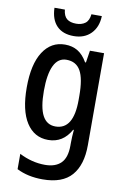

<svg xmlns="http://www.w3.org/2000/svg" viewBox="-105 -810 727 1110"><g transform="rotate(10 258.5 -254.5)"><path d="M220 -550Q263 -550 295 -530.5Q327 -511 351 -469H356L367 -540H450V0Q450 116 396 178Q342 240 226 240Q139 240 74 207V117Q148 155 225 155Q286 155 318.5 123Q351 91 351 20V5Q351 -11 352 -32.5Q353 -54 355 -73H351Q305 10 218 10Q136 10 90 -61.5Q44 -133 44 -268Q44 -404 91 -477Q138 -550 220 -550ZM243 -465Q194 -465 169.5 -414Q145 -363 145 -266Q145 -168 170 -121Q195 -74 246 -74Q352 -74 352 -247V-272Q352 -373 326 -419Q300 -465 243 -465ZM400 -749Q398 -684 360 -645.5Q322 -607 259 -607Q195 -607 159.5 -643.5Q124 -680 122 -749H183Q187 -711 206.5 -695.5Q226 -680 261 -680Q293 -680 314 -695.5Q335 -711 339 -749Z"/></g></svg>

Font: Noto Sans Georgian Condensed Medium
Style: Regular
Weight: 500
Width: 3
Designer: Monotype Design Team, Akaki Razmadze
Foundry: Google LLC
Version: Version 2.005; ttfautohint (v1.8.4.7-5d5b)